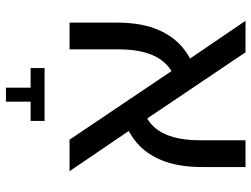

<svg xmlns="http://www.w3.org/2000/svg" viewBox="-120 -512 846 646"><g transform="rotate(90 303.0 -189.0)"><path d="M450 0 193 -382 50 -592H156L397 -234L556 0ZM56 0V-158Q56 -233 75.5 -286Q95 -339 131.5 -373Q168 -407 219 -423L246 -356Q213 -344 190.5 -319Q168 -294 157 -255.5Q146 -217 146 -164V0ZM385 -184 355 -250Q388 -262 409.5 -287Q431 -312 441.5 -350Q452 -388 452 -440V-592H542V-446Q542 -374 523.5 -321.5Q505 -269 470 -235Q435 -201 385 -184ZM275 214V131H209V84H387V131H322V214Z"/></g></svg>

Font: Noto Sans Hebrew
Style: Regular
Weight: 400
Designer: Monotype Design Team
Foundry: Monotype Imaging Inc.
Version: Version 2.003